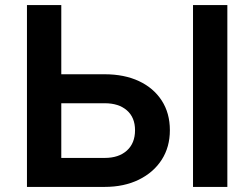

<svg xmlns="http://www.w3.org/2000/svg" viewBox="-20 -735 989 755"><path d="M86 0V-715H221V-101L209 -114H392Q447 -114 479 -143Q511 -172 511 -223Q511 -273 479 -301Q447 -329 392 -329H151V-443H391Q469 -443 526.5 -416Q584 -389 616 -339.5Q648 -290 648 -223Q648 -157 616 -107Q584 -57 526 -28.5Q468 0 391 0ZM874 0H739V-715H874Z"/></svg>

Font: Wix Madefor Display
Style: Bold
Weight: 700
Designer: Dalton Maag Ltd
Foundry: Dalton Maag Ltd
Version: Version 3.100